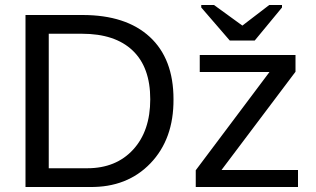

<svg xmlns="http://www.w3.org/2000/svg" viewBox="-20 -748 1262 768"><path d="M674 -351Q675 -192 582 -95Q489 2 339 0H82V-688H310Q484 -688 579 -600.5Q674 -513 674 -351ZM581 -351Q581 -479 510.5 -546Q440 -613 308 -613H175V-75H329Q444 -75 512.5 -149.5Q581 -224 581 -351ZM1172 0H763V-67L1058 -460H779V-528H1162V-461L866 -68H1172ZM1108 -718 999 -586H899L785 -718V-728H836L949 -646H950L1057 -728H1108Z"/></svg>

Font: Libra Sans
Style: Regular
Weight: 400
Foundry: Context Ltd
Version: Version 1.002